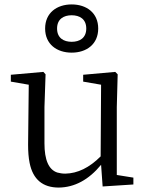

<svg xmlns="http://www.w3.org/2000/svg" viewBox="-20 -834 675 868"><path d="M304 -596C371 -596 424 -634 424 -705C424 -776 371 -814 304 -814C237 -814 184 -776 184 -705C184 -634 237 -596 304 -596ZM304 -645C268 -645 238 -662 238 -705C238 -748 268 -765 304 -765C340 -765 370 -748 370 -705C370 -662 340 -645 304 -645ZM583 -31 508 -43V-350L512 -498L501 -509L356 -496V-465L437 -451L435 -127C384 -76 331 -50 275 -49C262 -49 250 -51 239 -54C200 -67 181 -111 181 -186V-350L186 -498L176 -509L29 -496V-465L110 -451L107 -180C107 -149 109 -121 114 -97C129 -23 173 14 246 14C317 13 381 -21 437 -89L444 9L583 0Z"/></svg>

Font: Noto Serif Tangut
Style: Regular
Weight: 400
Designer: YANG Xicheng
Foundry: Liu Zhao Studio
Version: Version 2.169